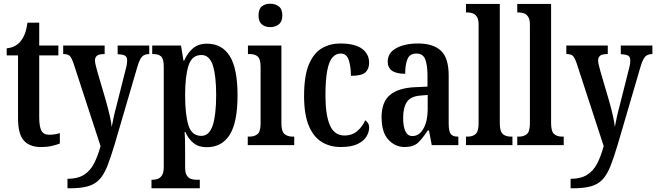

<svg xmlns="http://www.w3.org/2000/svg" viewBox="-20 -781 3530 1033"><path d="M199 10Q140 10 108.5 -24.5Q77 -59 77 -146V-483H16V-521Q44 -524 62.5 -535Q81 -546 93 -562Q105 -577 113.5 -598.5Q122 -620 128 -659H191V-536H294V-483H191V-151Q191 -101 202.5 -78.5Q214 -56 244 -56Q275 -56 302 -65V-9Q288 -3 262 3.5Q236 10 199 10Z M343 181Q397 181 431 160Q465 139 485.5 99.5Q506 60 521 5L376 -439Q365 -471 355 -480.5Q345 -490 324 -490H320V-536H543V-490H540Q512 -490 501.5 -481Q491 -472 491 -456Q491 -445 495 -429.5Q499 -414 504 -395L551 -235Q563 -192 571 -156.5Q579 -121 581 -98Q586 -124 591.5 -150Q597 -176 605 -205L654 -399Q658 -412 661 -427Q664 -442 664 -456Q664 -475 652.5 -481.5Q641 -488 616 -489L613 -490V-536H783V-490H781Q758 -490 744.5 -476.5Q731 -463 718 -418L597 -5Q576 66 557.5 112.5Q539 159 514.5 185Q490 211 452 221.5Q414 232 355 232H343Z M795 232V186H803Q816 186 829.5 181Q843 176 852 161.5Q861 147 861 117V-421Q861 -466 846 -478Q831 -490 807 -490H799V-536H954L967 -455H971Q988 -495 1017.5 -520.5Q1047 -546 1094 -546Q1174 -546 1216 -479.5Q1258 -413 1258 -268Q1258 -123 1216 -56Q1174 11 1092 11Q1049 11 1021.5 -11Q994 -33 977 -71H973Q975 -49 975.5 -20Q976 9 976 42V119Q976 149 985 163Q994 177 1007.5 181.5Q1021 186 1034 186H1055V232ZM1063 -50Q1106 -50 1124.5 -106.5Q1143 -163 1143 -270Q1143 -374 1125 -429.5Q1107 -485 1064 -485Q1012 -485 994 -427.5Q976 -370 976 -270Q976 -163 994 -106.5Q1012 -50 1063 -50Z M1434 -635Q1406 -635 1388.5 -650Q1371 -665 1371 -698Q1371 -732 1388.5 -746.5Q1406 -761 1434 -761Q1461 -761 1480 -746.5Q1499 -732 1499 -698Q1499 -665 1480 -650Q1461 -635 1434 -635ZM1313 0V-46H1322Q1349 -46 1365.5 -59.5Q1382 -73 1382 -117V-421Q1382 -463 1367 -476.5Q1352 -490 1326 -490H1314V-536H1494V-119Q1494 -74 1510.5 -60Q1527 -46 1554 -46H1563V0Z M1813 10Q1755 10 1710.5 -17.5Q1666 -45 1641 -105.5Q1616 -166 1616 -265Q1616 -373 1642 -434.5Q1668 -496 1712 -521.5Q1756 -547 1810 -547Q1890 -547 1928 -518.5Q1966 -490 1966 -444Q1966 -410 1946 -391.5Q1926 -373 1868 -373Q1868 -422 1856.5 -457.5Q1845 -493 1813 -493Q1788 -493 1769.5 -473Q1751 -453 1741 -403.5Q1731 -354 1731 -266Q1731 -162 1755 -107Q1779 -52 1833 -52Q1875 -52 1903 -76.5Q1931 -101 1945 -134Q1954 -128 1960 -118.5Q1966 -109 1966 -94Q1966 -71 1952 -47Q1938 -23 1904.5 -6.5Q1871 10 1813 10Z M2157 10Q2106 10 2069.5 -29.5Q2033 -69 2033 -151Q2033 -232 2078 -270Q2123 -308 2214 -312L2280 -315V-373Q2280 -430 2268 -461.5Q2256 -493 2220 -493Q2185 -493 2172.5 -463.5Q2160 -434 2160 -384Q2066 -384 2066 -449Q2066 -497 2112 -522Q2158 -547 2229 -547Q2311 -547 2352.5 -508Q2394 -469 2394 -375V-117Q2394 -76 2404.5 -61Q2415 -46 2443 -46H2446V0H2303L2288 -79H2281Q2255 -38 2230 -14Q2205 10 2157 10ZM2199 -49Q2236 -49 2258.5 -89.5Q2281 -130 2281 -191V-270L2243 -267Q2190 -263 2169.5 -233Q2149 -203 2149 -146Q2149 -101 2161 -75Q2173 -49 2199 -49Z M2487 0V-46H2497Q2523 -46 2539 -60Q2555 -74 2555 -119V-649Q2555 -677 2545.5 -691Q2536 -705 2522.5 -709.5Q2509 -714 2497 -714H2487V-760H2669V-119Q2669 -74 2685 -60Q2701 -46 2728 -46H2737V0Z M2763 0V-46H2773Q2799 -46 2815 -60Q2831 -74 2831 -119V-649Q2831 -677 2821.5 -691Q2812 -705 2798.5 -709.5Q2785 -714 2773 -714H2763V-760H2945V-119Q2945 -74 2961 -60Q2977 -46 3004 -46H3013V0Z M3050 181Q3104 181 3138 160Q3172 139 3192.5 99.5Q3213 60 3228 5L3083 -439Q3072 -471 3062 -480.5Q3052 -490 3031 -490H3027V-536H3250V-490H3247Q3219 -490 3208.5 -481Q3198 -472 3198 -456Q3198 -445 3202 -429.5Q3206 -414 3211 -395L3258 -235Q3270 -192 3278 -156.5Q3286 -121 3288 -98Q3293 -124 3298.5 -150Q3304 -176 3312 -205L3361 -399Q3365 -412 3368 -427Q3371 -442 3371 -456Q3371 -475 3359.5 -481.5Q3348 -488 3323 -489L3320 -490V-536H3490V-490H3488Q3465 -490 3451.5 -476.5Q3438 -463 3425 -418L3304 -5Q3283 66 3264.5 112.5Q3246 159 3221.5 185Q3197 211 3159 221.5Q3121 232 3062 232H3050Z"/></svg>

Font: Noto Serif Thai ExtraCondensed SemiBold
Style: Regular
Weight: 600
Width: 2
Designer: Monotype Design Team
Foundry: Monotype Imaging Inc.
Version: Version 2.001; ttfautohint (v1.8.4.7-5d5b)